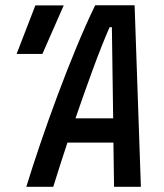

<svg xmlns="http://www.w3.org/2000/svg" viewBox="-20 -714 626 734"><path d="M183.6 0H80.6Q103 -73.2 133.8 -163.8Q164.6 -254.4 200.2 -349.9Q235.8 -445.3 272.7 -534.4Q309.6 -623.5 343.8 -693.8H494.6L518.6 0H416L413.6 -168.9H237.8Q222.2 -122.1 208.5 -78.9Q194.8 -35.6 183.6 0ZM268.6 -261.7H412.6L407.7 -609.9H398.9Q369.6 -543 335.4 -450Q301.3 -356.9 268.6 -261.7ZM43.5 -507.8 115.2 -693.4H223.6L142.1 -507.8Z"/></svg>

Font: Cascadia Code NF
Style: Italic
Weight: 400
Italic angle: -10°
Monospace: yes
Designer: Aaron Bell
Foundry: Saja Typeworks
Version: Version 2404.023; ttfautohint (v1.8.4)